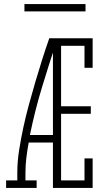

<svg xmlns="http://www.w3.org/2000/svg" viewBox="-20 -923 540 943"><path d="M10 0V-37H65V-74Q65 -130 74 -186.5Q83 -243 95 -298.5Q107 -354 122 -409Q137 -464 153 -518.5Q169 -573 186 -627Q203 -681 222 -735H240V-729L259 -723Q221 -609 186 -493.5Q151 -378 127 -260H240V-223H121Q114 -186 109.5 -148.5Q105 -111 105 -74V-37H160V0ZM240 0V-735H435V-590H395V-698H280V-401H426V-364H280V-37H395V-145H435V0ZM100 -867V-903H400V-867Z"/></svg>

Font: Iosevka Curly Slab Extralight
Style: Regular
Weight: 200
Monospace: yes
Designer: Belleve Invis
Foundry: Belleve Invis
Version: Version 22.1.2; ttfautohint (v1.8.4)